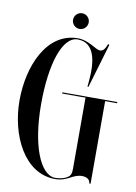

<svg xmlns="http://www.w3.org/2000/svg" viewBox="-93 -896 683 964"><g transform="rotate(10 249.0 -414.0)"><path d="M246.8 -755.5C268.8 -755.5 286.8 -773.5 286.8 -795.5C286.8 -817.5 268.8 -835.5 246.8 -835.5C225.2 -835.5 206.8 -817.5 206.8 -795.5C206.8 -773.5 225.2 -755.5 246.8 -755.5ZM497.5 -427H217.5V-421H336.5V-59.5C336.5 -28.5 330.8 -19 306.5 -7.5C293.5 -1.8 273 2 256.5 2C179.5 2 122.5 -142 122.5 -350C122.5 -558 170.5 -702 247.5 -702C333.5 -702 348.5 -609 339.5 -510L336.5 -477H341.5L408.5 -703L401.5 -705C391.5 -679 382.5 -667 366.5 -667C343.5 -667 304.5 -708 247.5 -708C89.5 -708 12.5 -526 12.5 -350C12.5 -174 98.5 8 256.5 8C320.5 8 340 -30.5 388 -30.5C410.5 -30.5 429.5 -20.5 429.5 0H436.5V-421H497.5Z"/></g></svg>

Font: Picaflor 72 pt
Style: Regular
Weight: 400
Designer: Ariel Martín Pérez
Foundry: Tunera Type Foundry
Version: Version 1.000;hotconv 1.0.109;makeotfexe 2.5.65596